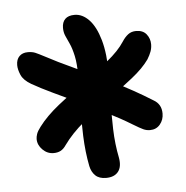

<svg xmlns="http://www.w3.org/2000/svg" viewBox="-44 -803 589 609"><g transform="rotate(-5 251.0 -498.0)"><path d="M111 -329Q91 -329 76 -344Q61 -359 61 -378Q61 -385 64 -394Q67 -403 77 -416Q101 -448 141 -480Q181 -512 224.5 -543Q268 -574 305 -604Q342 -634 360 -662Q369 -676 379.5 -684Q390 -692 405 -692Q427 -692 438 -678Q449 -664 449 -646Q449 -634 445 -623Q441 -612 433 -599Q414 -572 378 -543.5Q342 -515 299 -484Q256 -453 216 -419.5Q176 -386 151 -351Q143 -339 133.5 -334Q124 -329 111 -329ZM270 -236Q248 -236 236 -247.5Q224 -259 220 -278Q211 -323 209 -375Q207 -427 208.5 -476.5Q210 -526 210 -563Q210 -605 204.5 -630Q199 -655 192 -670Q185 -685 180 -696.5Q175 -708 175 -722Q175 -740 185 -750Q195 -760 215 -760Q240 -760 261 -738Q282 -716 294.5 -672.5Q307 -629 307 -564Q307 -529 305.5 -483Q304 -437 305.5 -388.5Q307 -340 316 -296Q321 -267 308.5 -251.5Q296 -236 270 -236ZM422 -375Q411 -375 401 -379.5Q391 -384 368 -398Q332 -420 290 -441Q248 -462 205.5 -482Q163 -502 125 -520Q87 -538 59 -554Q35 -568 27.5 -585.5Q20 -603 20 -617Q20 -635 30 -645Q40 -655 57 -655Q71 -655 80.5 -651Q90 -647 109 -637Q146 -617 201.5 -591.5Q257 -566 319.5 -535.5Q382 -505 441 -468Q466 -454 466 -424Q466 -404 454 -389.5Q442 -375 422 -375Z"/></g></svg>

Font: Shantell Sans SemiBold
Style: Regular
Weight: 600
Designer: Stephen Nixon, Anya Danilova, Shantell Martin
Foundry: Arrow Type
Version: Version 1.011;[c5ecc13dd]